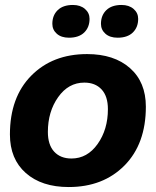

<svg xmlns="http://www.w3.org/2000/svg" viewBox="-20 -744 628 774"><path d="M268 -105Q332 -105 373.5 -163.5Q415 -222 415 -304Q415 -356 389.5 -383.5Q364 -411 320 -411Q256 -411 214.5 -352.5Q173 -294 173 -212Q173 -160 198.5 -132.5Q224 -105 268 -105ZM257 10Q148 10 84 -46.5Q20 -103 20 -202Q20 -352 106 -439Q192 -526 331 -526Q440 -526 504 -469.5Q568 -413 568 -314Q568 -164 482 -77Q396 10 257 10ZM258 -592Q227 -592 209 -608Q191 -624 191 -648Q191 -682 212.5 -703Q234 -724 274 -724Q304 -724 322.5 -708Q341 -692 341 -668Q341 -634 319.5 -613Q298 -592 258 -592ZM454 -592Q423 -592 405 -608Q387 -624 387 -648Q387 -682 408.5 -703Q430 -724 470 -724Q500 -724 518.5 -708Q537 -692 537 -668Q537 -634 515.5 -613Q494 -592 454 -592Z"/></svg>

Font: Creato Display ExtraBold
Style: Italic
Weight: 800
Italic angle: -10°
Version: Version 1.000